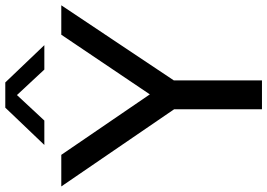

<svg xmlns="http://www.w3.org/2000/svg" viewBox="-177 -827 986 708"><g transform="rotate(-90 316.0 -473.0)"><path d="M267 0V-324L-17.5 -740H99L322 -413.5L542 -740H650.5L373.5 -325V0ZM135.5 -802.5 273 -946.5H366L503.5 -802.5H413.5L319.5 -903.5L225.5 -802.5Z"/></g></svg>

Font: Encode Sans Semi Expanded Medium
Style: Regular
Weight: 500
Width: 6
Designer: Multiple Designers
Foundry: Impallari Type
Version: Version 3.000; ttfautohint (v1.8.3) -l 8 -r 50 -G 200 -x 14 